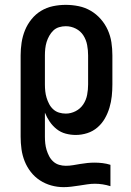

<svg xmlns="http://www.w3.org/2000/svg" viewBox="-20 -548 540 791"><path d="M242 223Q216 223 191 216Q166 209 144.5 195Q123 181 107 160.5Q91 140 81.5 116Q72 92 68.5 66.5Q65 41 65 15V-320Q65 -346 69 -372.5Q73 -399 83 -423.5Q93 -448 110 -469Q127 -490 149.5 -503.5Q172 -517 198 -522.5Q224 -528 251 -528Q278 -528 304.5 -522.5Q331 -517 354 -503.5Q377 -490 395 -469.5Q413 -449 424 -424.5Q435 -400 439 -373.5Q443 -347 443 -320V-200Q443 -176 440.5 -152Q438 -128 431 -104.5Q424 -81 412 -60Q400 -39 381.5 -23Q363 -7 339.5 0.5Q316 8 292 8Q271 8 250.5 2.5Q230 -3 213.5 -16Q197 -29 185 -46.5Q173 -64 165 -84V15Q165 29 166.5 43Q168 57 172 70Q176 83 182.5 95.5Q189 108 199.5 117.5Q210 127 223.5 131Q237 135 251 135Q266 135 281 132.5Q296 130 310.5 127.5Q325 125 340 123.5Q355 122 370 122Q386 122 402.5 124Q419 126 435 131V219Q419 214 403 211.5Q387 209 371 209Q355 209 339 211.5Q323 214 306.5 216.5Q290 219 274 221Q258 223 242 223ZM251 -80Q272 -80 291.5 -90Q311 -100 323 -118Q335 -136 339 -157.5Q343 -179 343 -200V-320Q343 -341 339 -362.5Q335 -384 323.5 -402Q312 -420 292.5 -430Q273 -440 251 -440Q237 -440 223.5 -436Q210 -432 200 -422.5Q190 -413 183 -400.5Q176 -388 172 -375Q168 -362 166.5 -348Q165 -334 165 -320V-200Q165 -186 166.5 -172Q168 -158 172 -145Q176 -132 182.5 -119.5Q189 -107 199.5 -97.5Q210 -88 223.5 -84Q237 -80 251 -80Z"/></svg>

Font: Iosevka Curly Slab Semibold
Style: Regular
Weight: 600
Monospace: yes
Designer: Belleve Invis
Foundry: Belleve Invis
Version: Version 22.1.2; ttfautohint (v1.8.4)